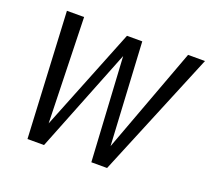

<svg xmlns="http://www.w3.org/2000/svg" viewBox="-119 -851 1097 1003"><g transform="rotate(20 429.0 -350.0)"><path d="M126 0 90.5 -700H186L202 -114.5L430 -684.5H515L546.5 -113.5L764 -700H858L568.5 0H481L447.5 -578.5L218 0Z"/></g></svg>

Font: Cabin Condensed
Style: Italic
Weight: 400
Width: 3
Italic angle: -10°
Designer: Pablo Impallari
Foundry: Pablo Impallari. http://www.impallari.com Igino Marini. http://www.ikern.com
Version: Version 3.001; ttfautohint (v1.8.3)